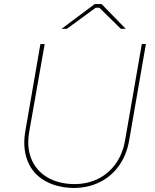

<svg xmlns="http://www.w3.org/2000/svg" viewBox="-20 -916 759 941"><path d="M104 -273 178 -700H199L123 -269Q111 -199 131 -144Q151 -89 199.5 -55Q248 -21 318 -15Q388 -9 446 -33Q504 -57 542.5 -107.5Q581 -158 593 -228L675 -700H695L613 -228Q600 -152 558.5 -97.5Q517 -43 454 -16.5Q391 10 315 4Q238 -3 185.5 -39Q133 -75 112 -135.5Q91 -196 104 -273ZM444 -896H478L596 -775H572L467 -878H449L308 -775H282Z"/></svg>

Font: Fixel Italic Variable Display Thin
Style: Italic
Weight: 100
Italic angle: -10°
Designer: AlfaBravo + MacPaw
Foundry: Kyrylo Tkachov, Marchela Mozhyna, Serhii Makarenko, Maria Weinstein, Zakhar Kryvoshyya
Version: Version 1.210;Glyphs 3.2 (3217)